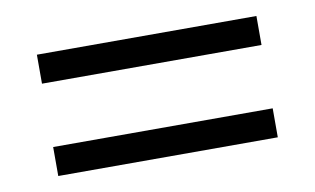

<svg xmlns="http://www.w3.org/2000/svg" viewBox="-40 -540 632 385"><g transform="rotate(-10 275.5 -347.5)"><path d="M499 -471V-412H52V-471ZM499 -283V-224H52V-283Z"/></g></svg>

Font: Bitter
Style: Regular
Weight: 400
Designer: Sol Matas, and Bitter project Authors
Foundry: Sol Matas
Version: Version 2.001